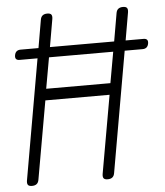

<svg xmlns="http://www.w3.org/2000/svg" viewBox="-53 -777 716 834"><g transform="rotate(-5 305.0 -360.0)"><path d="M423 -355H143L83 -15Q81 -2 73.5 4Q66 10 53 10Q40 10 35.5 4Q31 -2 33 -15L125 -540H47Q36 -540 31.5 -545.5Q27 -551 29 -562Q31 -573 37.5 -578.5Q44 -584 55 -584H133L154 -705Q156 -718 163.5 -724Q171 -730 184 -730Q197 -730 201.5 -724Q206 -718 204 -705L183 -584H463L484 -705Q486 -718 493.5 -724Q501 -730 514 -730Q527 -730 531.5 -724Q536 -718 534 -705L513 -584H591Q602 -584 606.5 -578.5Q611 -573 609 -562Q607 -551 600.5 -545.5Q594 -540 583 -540H505L413 -15Q411 -2 403.5 4Q396 10 383 10Q370 10 365.5 4Q361 -2 363 -15ZM175 -540 151 -405H431L455 -540Z"/></g></svg>

Font: Maple Mono Thin
Style: Italic
Weight: 250
Italic angle: -10°
Monospace: yes
Designer: subframe7536
Version: Version 7.000